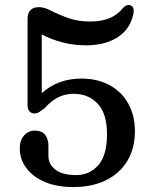

<svg xmlns="http://www.w3.org/2000/svg" viewBox="-20 -743 606 777"><path d="M60 -142.5Q60 -175 77.5 -194.8Q95 -214.5 121.5 -214.5Q149 -214.5 162.5 -197.5Q176 -180.5 176 -152.5V-112Q176 -78 204.5 -56.2Q233 -34.5 288 -34.5Q342 -34.5 377.5 -74.2Q413 -114 413 -199.5Q413 -283.5 375.2 -323.5Q337.5 -363.5 277 -363.5Q211.5 -363.5 161 -305.5Q148 -295.5 139.2 -289.8Q130.5 -284 118.5 -284Q107 -284 99.2 -292.5Q91.5 -301 91.5 -317.5V-667Q91.5 -688.5 102.5 -701.2Q113.5 -714 137.5 -714Q156.5 -714 176.5 -704.5Q218 -683.5 256.8 -669.8Q295.5 -656 345 -656Q392 -656 424 -669.8Q456 -683.5 476 -709Q494 -728.5 510 -720.5Q516.5 -717.5 519.8 -709.2Q523 -701 519 -683Q504.5 -622 453.8 -590.8Q403 -559.5 328 -559.5Q278 -559.5 232.5 -571.5Q187 -583.5 149 -604V-366Q214.5 -425 309.5 -425Q375.5 -425 424.2 -398Q473 -371 499.5 -323Q526 -275 526 -212Q526 -142.5 495.2 -91.8Q464.5 -41 408.5 -13.5Q352.5 14 277.5 14Q208.5 14 160 -7.2Q111.5 -28.5 85.8 -64Q60 -99.5 60 -142.5Z"/></svg>

Font: Fraunces 9pt S100
Style: Regular
Weight: 400
Version: Version 1.000; ttfautohint (v1.8.3)